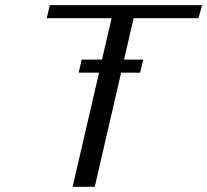

<svg xmlns="http://www.w3.org/2000/svg" viewBox="-20 -720 799 740"><path d="M171.9 -700.2H758.8L745.1 -649.9H495.1L458 -490.2H532.2L520 -439.9H446.8L345.2 0H259.8L361.8 -439.9H283.2L294.9 -490.2H373L410.2 -649.9H160.2Z"/></svg>

Font: Pfennig
Style: Italic
Weight: 500
Italic angle: -13°
Version: Version 20120410 ; ttfautohint (v0.8)